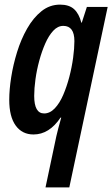

<svg xmlns="http://www.w3.org/2000/svg" viewBox="-20 -572 486 831"><path d="M224 17Q227 4 232.5 -17.5Q238 -39 245 -63H242Q193 10 125 10Q76 10 48 -28.5Q20 -67 20 -140Q20 -184 28.5 -238Q37 -292 54 -347Q71 -402 97.5 -448.5Q124 -495 159.5 -523.5Q195 -552 240 -552Q279 -552 300.5 -532.5Q322 -513 332 -474H334L356 -542H446L280 239H177ZM171 -81Q196 -81 217 -103Q238 -125 253.5 -161Q269 -197 280 -239Q291 -281 296.5 -322Q302 -363 302 -394Q302 -460 254 -460Q230 -460 210.5 -439Q191 -418 176 -384Q161 -350 150 -309.5Q139 -269 133.5 -229Q128 -189 128 -157Q128 -81 171 -81Z"/></svg>

Font: Noto Sans ExtraCondensed SemiBold
Style: Italic
Weight: 600
Width: 2
Italic angle: -12°
Designer: Monotype Design Team
Foundry: Monotype Imaging Inc.
Version: Version 2.013; ttfautohint (v1.8.4.7-5d5b)